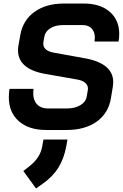

<svg xmlns="http://www.w3.org/2000/svg" viewBox="-20 -728 696 1087"><path d="M30 -177Q30 -202 34 -225H170Q168 -207 168 -200Q168 -160 190 -137Q212 -114 250 -114H360Q404 -114 435 -132.5Q466 -151 471 -182L477 -217L478 -226Q478 -246 462 -259.5Q446 -273 416 -278L239 -309Q82 -336 82 -444Q82 -459 85 -474L95 -530Q110 -614 175.5 -661Q241 -708 342 -708H454Q547 -708 601 -661.5Q655 -615 655 -536Q655 -513 651 -493H515Q517 -509 517 -515Q517 -548 498.5 -567Q480 -586 448 -586H336Q294 -586 265 -568Q236 -550 231 -520L226 -492Q225 -488 225 -481Q225 -441 284 -430L461 -398Q621 -369 621 -263Q621 -256 619 -238L608 -172Q594 -87 527.5 -39.5Q461 8 356 8H242Q143 8 86.5 -42Q30 -92 30 -177ZM112 240 147 213Q178 188 195.5 161Q213 134 219 101L226 62H362L355 101Q342 171 310 222Q278 273 222 312L184 339Z"/></svg>

Font: Bai Jamjuree
Style: Bold Italic
Weight: 700
Italic angle: -10°
Designer: Katatrad Aksorn Co.,Ltd.
Foundry: Cadson Demak Co.,Ltd.
Version: Version 1.000; ttfautohint (v1.6)